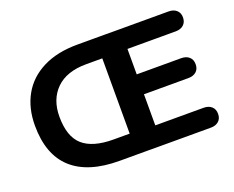

<svg xmlns="http://www.w3.org/2000/svg" viewBox="-109 -855 1266 1040"><g transform="rotate(-20 524.5 -335.0)"><path d="M52 -336Q52 -435.7 94 -511Q136 -586.3 218.4 -628.1Q300.9 -670 417.9 -670H588.4Q625.7 -670 645.5 -650.2Q665.2 -630.5 665.2 -593.2V-76.8Q665.2 -39.5 645.5 -19.8Q625.7 0 588.4 0H417.9Q237.7 0 144.8 -84.2Q52 -168.4 52 -336ZM521.8 -119.9V-553.8H426.9Q313.7 -553.8 253.4 -494.7Q193.2 -435.5 193.2 -336Q193.2 -221 250.3 -170.4Q307.5 -119.9 426.9 -119.9ZM519.6 -76.6V-593Q519.6 -630.3 539.4 -650Q559.1 -669.8 596.4 -669.8H943.9Q972 -669.8 989.1 -654.8Q1006.3 -639.7 1006.3 -613.2Q1006.3 -586 989.1 -570.5Q972 -555.1 943.9 -555.1H656.2V-408.5H920.9Q949.8 -408.5 966.9 -393.4Q984 -378.4 984 -351.1Q984 -323.9 966.9 -308.8Q949.8 -293.8 920.9 -293.8H656.2V-114.5H943.9Q972 -114.5 989.1 -99.5Q1006.3 -84.4 1006.3 -57.1Q1006.3 -29.9 989.1 -14.8Q972 0.2 943.9 0.2H596.4Q559.1 0.2 539.4 -19.5Q519.6 -39.3 519.6 -76.6Z"/></g></svg>

Font: SN Pro Thin
Style: Regular
Weight: 200
Designer: Tobias Whetton
Foundry: Supernotes
Version: Version 1.003;Glyphs 3.3 (3324)